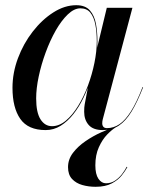

<svg xmlns="http://www.w3.org/2000/svg" viewBox="-20 -490 588 738"><path d="M155.5 10Q88 10 58 -33Q28 -76 28 -152.5Q28 -210 49 -266.2Q70 -322.5 105.8 -368.5Q141.5 -414.5 185 -442.2Q228.5 -470 273 -470Q308 -470 325.5 -450Q343 -430 348.8 -398.2Q354.5 -366.5 354.5 -331.5Q354.5 -300.5 348.2 -263.5Q342 -226.5 330 -188.2Q318 -150 301 -114.5Q284 -79 261.8 -51Q239.5 -23 213 -6.5Q186.5 10 155.5 10ZM180 -5Q207.5 -5 233 -26.2Q258.5 -47.5 280.2 -82.8Q302 -118 318 -161Q334 -204 343 -248.5Q352 -293 352 -331.5Q352 -367 346.5 -395.5Q341 -424 327.5 -441Q314 -458 289 -458Q265 -458 240.5 -434.5Q216 -411 194.2 -372.8Q172.5 -334.5 155.5 -288.2Q138.5 -242 128.8 -196Q119 -150 119 -112Q119 -57.5 135.8 -31.2Q152.5 -5 180 -5ZM375.5 10Q338 10 320.8 -9.8Q303.5 -29.5 303.5 -60.5Q303.5 -69.5 304 -76.5Q304.5 -83.5 305.5 -88.5L318 -154.5L340.5 -229.5L353.5 -307L390.5 -460H489L375 -31.5Q373 -24 373 -16Q373 -8 377.2 -2.8Q381.5 2.5 391.5 2.5Q416.5 2.5 439 -12.5Q461.5 -27.5 483.5 -62.2Q505.5 -97 528 -155.5L530 -154.5Q508 -98 485.8 -61.5Q463.5 -25 437.2 -7.5Q411 10 375.5 10ZM347.5 228Q320.5 228 296.5 221.2Q272.5 214.5 257 198Q241.5 181.5 241.5 152.5Q241.5 122.5 260.5 97.5Q279.5 72.5 308.8 52.5Q338 32.5 369.2 18.5Q400.5 4.5 425.5 -3.5L426.5 -1.5Q411 7.5 392.2 26.8Q373.5 46 360 75.8Q346.5 105.5 346.5 145.5Q346.5 179.5 358.2 197Q370 214.5 387.5 214.5Q407 214.5 422.5 204Q438 193.5 449.2 178.8Q460.5 164 467 151L469.5 152.5Q462 166.5 448 184.2Q434 202 409.5 215Q385 228 347.5 228Z"/></svg>

Font: Bodoni Moda 72pt Medium
Style: Italic
Weight: 500
Italic angle: -13°
Designer: Owen Earl
Foundry: indestructible type
Version: Version 2.004